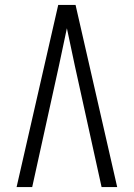

<svg xmlns="http://www.w3.org/2000/svg" viewBox="-20 -755 540 775"><path d="M47 0 215 -735H285L453 0H390L282 -490Q274 -528 266 -565.5Q258 -603 250 -641Q242 -603 234 -565.5Q226 -528 218 -490L110 0Z"/></svg>

Font: Iosevka Fixed Light
Style: Regular
Weight: 300
Monospace: yes
Designer: Belleve Invis
Foundry: Belleve Invis
Version: Version 32.3.0